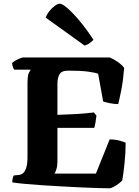

<svg xmlns="http://www.w3.org/2000/svg" viewBox="-20 -1013 747 1033"><path d="M570 0Q552 0 512.5 -1Q473 -2 421.5 -4.5Q370 -7 314 -10Q258 -13 205 -16.5Q152 -20 110 -24Q68 -28 46 -32Q46 -44 48.5 -54Q51 -64 54 -69L83 -72Q128 -77 128 -168V-563Q128 -610 136.5 -623.5Q145 -637 145 -638H57Q53 -642 49.5 -652.5Q46 -663 45 -674Q51 -680 63 -687Q75 -694 87.5 -699Q100 -704 106 -704H570Q590 -696 612.5 -680.5Q635 -665 648 -648Q643 -582 633 -531Q623 -480 616 -453Q595 -453 572.5 -457.5Q550 -462 535 -467L508 -616Q495 -622 455 -627.5Q415 -633 348 -633Q311 -633 300 -613Q289 -593 289 -563V-395Q350 -397 392.5 -399.5Q435 -402 485 -408L499 -391Q494 -347 487 -325H289V-143Q289 -120 283.5 -102.5Q278 -85 273 -79H496L570 -263Q598 -263 622.5 -256.5Q647 -250 656 -245Q656 -191 650 -134.5Q644 -78 638 -43Q632 -35 618.5 -25Q605 -15 591 -7.5Q577 0 570 0ZM435 -768 226 -918Q232 -936 246 -953.5Q260 -971 275.5 -982Q291 -993 302 -993Q315 -993 343 -969Q371 -945 407.5 -901.5Q444 -858 483 -799Q478 -793 464.5 -782.5Q451 -772 435 -768Z"/></svg>

Font: Texturina ExtraBold
Style: Regular
Weight: 800
Designer: Guillermo Torres Carreño
Foundry: Omnibus-Type
Version: Version 1.002; ttfautohint (v1.8.3)